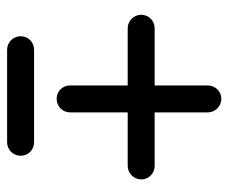

<svg xmlns="http://www.w3.org/2000/svg" viewBox="-70 -610 628 527"><g transform="rotate(90 243.5 -347.0)"><path d="M252 -189C272 -189 289 -205 289 -226V-384H436C456 -384 473 -401 473 -421C473 -442 456 -458 436 -458H289V-604C289 -624 272 -641 252 -641C231 -641 215 -624 215 -604V-458H58C38 -458 21 -442 21 -421C21 -401 38 -384 58 -384H215V-226C215 -205 231 -189 252 -189ZM80 -90C80 -70 96 -53 117 -53H371C392 -53 408 -70 408 -90C408 -111 392 -127 371 -127H117C96 -127 80 -111 80 -90Z"/></g></svg>

Font: LS
Style: RegularAlt
Weight: 500
Designer: BSozoo
Foundry: BSozoo
Version: Version 001.000